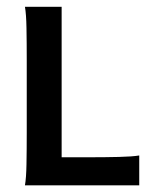

<svg xmlns="http://www.w3.org/2000/svg" viewBox="-20 -555 454 575"><path d="M54.7 0Q58.6 -22 59.3 -63.5Q60.1 -105 60.1 -159.2V-375Q60.1 -429.2 59.3 -470.9Q58.6 -512.7 54.7 -534.7H164.6V-84H243.7Q295.9 -84 335.9 -85Q376 -85.9 397 -89.4V0Z"/></svg>

Font: Harmattan
Style: Bold
Weight: 700
Designer: George W. Nuss III and SIL International
Foundry: SIL International
Version: Version 4.000